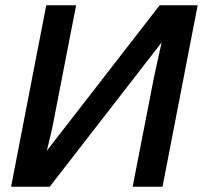

<svg xmlns="http://www.w3.org/2000/svg" viewBox="-20 -708 769 728"><path d="M592.8 -546.9 168.5 0H22L155.3 -688H268.6L187.5 -271Q182.1 -240.7 174.6 -207.3Q167 -173.8 157.7 -136.7L585.4 -688H729.5L596.2 0H482.9L565.4 -422.9Z"/></svg>

Font: Arimo SemiBold
Style: Italic
Weight: 600
Italic angle: -12°
Version: Version 1.33